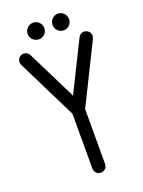

<svg xmlns="http://www.w3.org/2000/svg" viewBox="-166 -974 783 1051"><g transform="rotate(-20 226.0 -448.5)"><path d="M410 -757C388 -757 379 -738 377 -736L234 -448L91 -736C80 -758 56 -759 42 -753C20 -742 18 -717 25 -703L197 -356V-36C197 -15 214 1 234 1C254 1 271 -15 271 -36V-356L443 -703C444 -705 447 -718 447 -720C447 -749 418 -757 410 -757ZM357 -849C357 -876 336 -898 309 -898C282 -898 261 -876 261 -849C261 -823 282 -801 309 -801C336 -801 357 -823 357 -849ZM213 -849C213 -876 191 -898 165 -898C138 -898 116 -876 116 -849C116 -823 138 -801 165 -801C191 -801 213 -823 213 -849Z"/></g></svg>

Font: LS
Style: RegularAlt
Weight: 500
Designer: BSozoo
Foundry: BSozoo
Version: Version 001.000